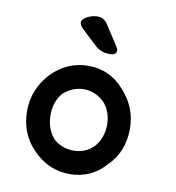

<svg xmlns="http://www.w3.org/2000/svg" viewBox="-82 -803 804 879"><g transform="rotate(10 320.0 -363.5)"><path d="M299 3Q200 3 127 -73Q58 -144 58 -249Q58 -347 127 -424Q200 -500 299 -500Q400 -500 466 -424Q536 -349 536 -249Q536 -141 466 -73Q400 3 299 3ZM203 -353Q167 -311 167 -249Q167 -187 203 -143Q242 -106 299 -106Q352 -106 391 -143Q430 -187 430 -249Q430 -311 391 -353Q348 -391 299 -391Q246 -391 203 -353ZM385 -570Q343 -570 315 -597L247 -661Q230 -676 230 -691Q230 -705 253.5 -717.5Q277 -730 302 -730Q332 -730 350 -701L407 -613Q416 -600 416 -591Q416 -570 385 -570Z"/></g></svg>

Font: Quicksand
Style: Bold
Weight: 700
Designer: Andrew Paglinawan
Foundry: Andrew Paglinawan
Version: 1.002